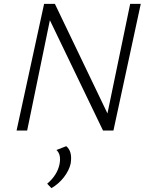

<svg xmlns="http://www.w3.org/2000/svg" viewBox="-20 -678 765 997"><path d="M656 -658H711L569 0H515L239 -573L121 0H66L209 -658H265L538 -89ZM324 81Q357 108 347 171Q339 207 312 242Q285 277 247 299L225 276Q277 232 289 175Q299 124 273 101Z"/></svg>

Font: EauTestText Semilight
Style: Italic
Weight: 300
Italic angle: -12°
Designer: Christian Thalmann (Catharsis Fonts)
Version: Version 0.001;PS 000.001;hotconv 1.0.88;makeotf.lib2.5.64775